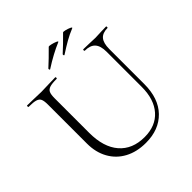

<svg xmlns="http://www.w3.org/2000/svg" viewBox="-206 -936 1108 1108"><g transform="rotate(-45 348.5 -382.0)"><path d="M487 -613Q484 -613 484 -619Q484 -625 487 -625L529 -624Q563 -622 584 -622Q602 -622 632 -624L673 -625Q675 -625 675 -619Q675 -613 673 -613Q632 -613 613 -590.5Q594 -568 594 -520V-234Q594 -117 531 -52Q468 13 361 13Q287 13 232 -16.5Q177 -46 147 -100Q117 -154 117 -225V-544Q117 -574 110.5 -588Q104 -602 85.5 -607.5Q67 -613 28 -613Q26 -613 26 -619Q26 -625 28 -625L76 -624Q118 -622 143 -622Q170 -622 212 -624L258 -625Q261 -625 261 -619Q261 -613 258 -613Q219 -613 201 -607Q183 -601 176.5 -586.5Q170 -572 170 -542V-260Q170 -143 225 -79.5Q280 -16 379 -16Q470 -16 521 -73.5Q572 -131 572 -233V-520Q572 -568 551.5 -590.5Q531 -613 487 -613ZM269 -678Q266 -678 265 -682.5Q264 -687 266 -689Q307 -726 356 -776Q359 -779 376.5 -775Q394 -771 407.5 -765Q421 -759 414 -756Q347 -728 271 -679ZM386 -678Q383 -678 382 -682.5Q381 -687 383 -689Q424 -726 473 -776Q476 -779 492.5 -775Q509 -771 521.5 -765Q534 -759 528 -756Q491 -741 459.5 -723Q428 -705 388 -679Z"/></g></svg>

Font: Cormorant Unicase Light
Style: Regular
Weight: 300
Designer: Christian Thalmann (Catharsis Fonts)
Foundry: Catharsis Fonts
Version: Version 4.000